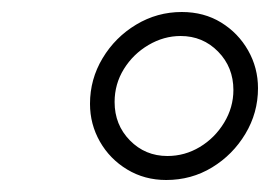

<svg xmlns="http://www.w3.org/2000/svg" viewBox="-20 -731 450 320"><path d="M257 -431Q221 -431 192 -448.5Q163 -466 146.5 -495Q130 -524 130 -558Q130 -599 151 -634Q172 -669 207 -690Q242 -711 283 -711Q320 -711 348.5 -693.5Q377 -676 393.5 -647Q410 -618 410 -584Q410 -543 389 -508Q368 -473 333.5 -452Q299 -431 257 -431ZM259 -471Q288 -471 313 -486Q338 -501 353.5 -526.5Q369 -552 369 -581Q369 -619 343.5 -645Q318 -671 281 -671Q253 -671 227.5 -656Q202 -641 186.5 -616Q171 -591 171 -561Q171 -523 196.5 -497Q222 -471 259 -471Z"/></svg>

Font: Red Hat Text VF
Style: Italic
Weight: 300
Italic angle: -12°
Designer: Pentagram, MCKL
Foundry: Pentagram, MCKL
Version: Version 1.023